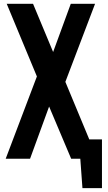

<svg xmlns="http://www.w3.org/2000/svg" viewBox="-20 -830 567 1004"><path d="M9.8 0 172.9 -430.2 15.1 -810.1H152.8L257.8 -558.1L350.1 -810.1H477.1L321.8 -401.9L446.8 -101.1H513.2V153.8H411.1L399.9 0H352.1L236.8 -272.9L137.2 0Z"/></svg>

Font: Oswald Medium
Style: Regular
Weight: 500
Designer: Vernon Adams
Foundry: Vernon Adams
Version: Version 4.103